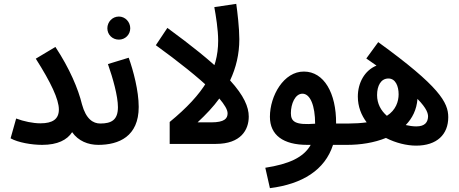

<svg xmlns="http://www.w3.org/2000/svg" viewBox="-20 -748 2387 998"><path d="M190 -107C152 -107 103 -117 64 -132L35 -29C74 -7 145 5 199 5C280 5 329 -21 355 -61C387 -15 438 5 491 5C534 5 556 -19 556 -52C556 -83 538 -106 501 -106C464 -106 427 -129 406 -206C387 -285 342 -392 268 -504L166 -443C245 -319 286 -231 286 -179C286 -129 254 -107 190 -107Z M598 -542C631 -542 657 -568 657 -601C657 -634 631 -662 598 -662C564 -662 538 -634 538 -601C538 -568 564 -542 598 -542Z M491 5C598 5 701 -39 701 -192C701 -276 673 -381 649 -448L541 -415C567 -341 593 -248 593 -191C593 -124 559 -106 501 -106Z M1082 -277 1136 -371C1070 -435 977 -510 850 -603L790 -513C906 -429 1012 -345 1082 -277Z M1273 -142C1273 -192 1248 -251 1176 -330C1207 -396 1224 -467 1224 -544C1224 -601 1214 -687 1208 -728L1094 -711C1102 -667 1114 -594 1114 -536C1114 -384 1041 -261 862 -114V0H1102C1232 0 1273 -73 1273 -142ZM1007 -112C1050 -152 1089 -193 1120 -236C1147 -204 1163 -178 1163 -159C1163 -132 1147 -112 1078 -112Z M1383 230C1551 209 1669 136 1711 5H1786C1827 5 1850 -15 1850 -52C1850 -85 1831 -106 1795 -106H1727V-107C1728 -264 1664 -376 1560 -376C1455 -377 1383 -250 1383 -141C1383 -46 1452 5 1577 5H1595C1558 71 1481 105 1359 124ZM1492 -160C1492 -208 1514 -261 1552 -261C1593 -261 1618 -198 1618 -105C1515 -97 1492 -115 1492 -160Z M2143 9C2251 9 2310 -49 2310 -139C2310 -215 2265 -298 1946 -529L1884 -444C1903 -431 1920 -419 1937 -407C1875 -382 1840 -317 1840 -246C1840 -194 1858 -149 1886 -112C1857 -108 1825 -106 1794 -106L1785 5C1854 5 1925 -6 1986 -31C2037 -5 2094 9 2143 9ZM1940 -254C1940 -301 1959 -340 1999 -340C2036 -340 2052 -300 2052 -258C2052 -221 2038 -176 1991 -146C1960 -173 1940 -209 1940 -254ZM2205 -142C2204 -114 2190 -91 2144 -91C2126 -91 2107 -94 2089 -98C2123 -133 2146 -178 2150 -234C2200 -183 2205 -157 2205 -142Z"/></svg>

Font: Noto Sans Arabic Cond SemBd
Style: Regular
Weight: 600
Width: 3
Designer: Monotype Design Team, Nadine Chahine, Nizar Qandah and Khaled Hosny
Foundry: Monotype Imaging Inc.
Version: Version 2.012